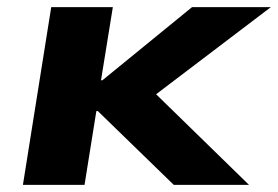

<svg xmlns="http://www.w3.org/2000/svg" viewBox="-20 -516 776 536"><path d="M44 0 123 -496H295L262 -292H266L516 -496H736L387 -231L388 -280L675 0H465L253 -206H249L216 0Z"/></svg>

Font: Nunito Sans 10pt Expanded ExtraBold
Style: Italic
Weight: 800
Width: 7
Italic angle: -9°
Designer: Vernon Adams
Foundry: Vernon Adams
Version: Version 3.101;gftools[0.9.27]